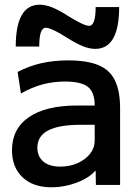

<svg xmlns="http://www.w3.org/2000/svg" viewBox="-20 -787 593 817"><path d="M199 10Q121 10 76 -32.5Q31 -75 31 -148Q31 -239 103 -288.5Q175 -338 308 -338H383Q383 -394 354.5 -417Q326 -440 257 -440Q207 -440 161.5 -428Q116 -416 69 -389L55 -481Q103 -506 155.5 -518Q208 -530 270 -530Q350 -530 398.5 -510Q447 -490 469 -445Q491 -400 491 -327V0H388L387 -60H385Q358 -29 305.5 -9.5Q253 10 199 10ZM237 -78Q277 -78 310.5 -93Q344 -108 363.5 -133Q383 -158 383 -189V-256H323Q231 -256 185 -232Q139 -208 139 -159Q139 -121 164.5 -99.5Q190 -78 237 -78ZM385 -579Q360 -579 331 -591Q302 -603 261 -629Q233 -647 209.5 -658Q186 -669 175 -669Q161 -669 154 -649.5Q147 -630 147 -589H47Q47 -767 149 -767Q174 -767 203.5 -755Q233 -743 273 -717Q302 -699 325 -688Q348 -677 359 -677Q373 -677 380 -697Q387 -717 387 -757H487Q487 -579 385 -579Z"/></svg>

Font: M PLUS 2 Medium
Style: Regular
Weight: 500
Designer: Coji Morishita
Foundry: UNDERFOREST DESIGN
Version: Version 1.001